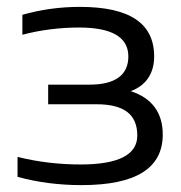

<svg xmlns="http://www.w3.org/2000/svg" viewBox="-20 -529 527 558"><path d="M240 -283H120V-226H260C340 -226 379 -197 379 -135C379 -79 324 -51 214 -51C153 -51 91 -58 31 -73V-15C90 1 151 9 217 9C375 9 453 -40 453 -138C453 -201 422 -244 360 -264C405 -281 428 -316 428 -365C428 -462 356 -509 212 -509C153 -509 98 -501 45 -486V-428C98 -442 154 -449 210 -449C305 -449 353 -421 353 -365C353 -311 315 -283 240 -283Z"/></svg>

Font: LT Wave Light
Style: Regular
Weight: 300
Designer: Daniel Lyons
Version: Version 2.5 (Glyphs App)